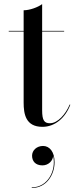

<svg xmlns="http://www.w3.org/2000/svg" viewBox="-20 -610 378 934"><path d="M322 -100.5 319 -101.5C299 -53.5 260.5 -10.5 223 -10.5C196 -10.5 185 -23.5 185 -73.5V-456.5H292V-460H185V-590C165 -575 125 -560 95 -560V-460H22.5V-456.5H95V-111C95 -56 104.5 7 186.5 7C247.5 7 298 -37 322 -100.5ZM136 147.5C136 173.5 152 194.5 186.5 194.5C216.5 194.5 237.5 171 238.5 148.5C254.5 219.5 212.5 301.5 134.5 301.5V304.5C206.5 304.5 245.5 239.5 245.5 179C245.5 128.5 221 100 189.5 100C159 100 136 121 136 147.5Z"/></svg>

Font: Bodoni* 48pt
Style: Regular
Weight: 400
Version: Version 2.3